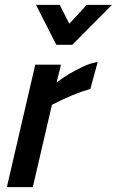

<svg xmlns="http://www.w3.org/2000/svg" viewBox="-20 -764 477 784"><path d="M114 0H8L124 -500H229L211 -427Q257 -463 319 -492Q348 -506 379 -511L349 -401Q279 -381 192 -336ZM275 -581H210L127 -744H224L263 -667L334 -744H437Z"/></svg>

Font: Storia Sans SemiBold
Style: Italic
Weight: 600
Italic angle: -13°
Designer: Campivisivi
Foundry: Accademia di Belle Arti di Urbino and students of MA course of Visual design
Version: Version 60.001;May 25, 2020;FontCreator 12.0.0.2522 64-bit